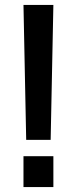

<svg xmlns="http://www.w3.org/2000/svg" viewBox="-20 -757 311 777"><path d="M86 -191 75 -737H196L185 -191ZM75 0V-125H196V0Z"/></svg>

Font: Tomorrow Medium
Style: Regular
Weight: 500
Designer: Tony de Marco, Monica Rizzolli
Foundry: Just in Type
Version: Version 2.002